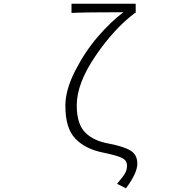

<svg xmlns="http://www.w3.org/2000/svg" viewBox="-20 -815 1040 1037"><path d="M660.2 202.1 612.3 177.7Q645.5 138.7 655.8 120.1Q666 101.6 666 79.1Q666 52.7 641.1 39.1Q616.2 25.4 535.2 8.8Q439.5 -10.7 386.2 -66.9Q333 -123 333 -244.1Q333 -329.1 386.2 -433.1Q439.5 -537.1 508.8 -617.2Q578.1 -697.3 646.5 -749Q439.5 -749 366.2 -745.1V-794.9H712.9V-745.1H709Q596.7 -661.1 495.6 -512.7Q394.5 -364.3 394.5 -246.1Q394.5 -145.5 439.9 -99.6Q485.4 -53.7 569.3 -39.1Q650.4 -23.4 686 -1Q721.7 21.5 721.7 69.3Q721.7 120.1 660.2 202.1Z"/></svg>

Font: GenEi Gothic M Light
Style: Regular
Weight: 300
Designer: o_tamon (Modified); [Source Han Sans]
Ryoko NISHIZUKA  (kana & ideographs); Paul D. Hunt (Latin, Greek & Cyrillic); Wenl
Version: Version 1.1a;Original Version 1.004